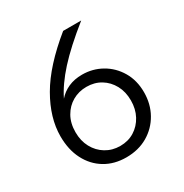

<svg xmlns="http://www.w3.org/2000/svg" viewBox="-169 -846 950 994"><g transform="rotate(-30 306.0 -349.5)"><path d="M303 16Q231 16 176.5 -17Q122 -50 91.5 -109.5Q61 -169 61 -249Q61 -359 128.5 -476Q196 -593 346 -715H454Q339 -623 273 -550Q207 -477 174 -409Q199 -438 235 -454Q271 -470 317 -470Q380 -470 433 -440Q486 -410 518 -356Q550 -302 550 -231Q550 -161 518.5 -105Q487 -49 431.5 -16.5Q376 16 303 16ZM305 -51Q353 -51 390 -74Q427 -97 448.5 -137Q470 -177 470 -228Q470 -280 448.5 -319.5Q427 -359 390 -381.5Q353 -404 305 -404Q259 -404 221.5 -382.5Q184 -361 161.5 -321.5Q139 -282 139 -228Q139 -177 160.5 -137Q182 -97 220 -74Q258 -51 305 -51Z"/></g></svg>

Font: Wix Madefor Text
Style: Regular
Weight: 400
Designer: Dalton Maag Ltd
Foundry: Dalton Maag Ltd
Version: Version 3.100